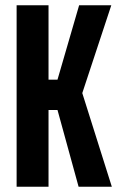

<svg xmlns="http://www.w3.org/2000/svg" viewBox="-20 -708 450 728"><path d="M43 -688H164V-406H198L280 -688H402L292 -355L404 0H278L198 -291H164V0H43Z"/></svg>

Font: Saira ExtraCondensed
Style: Bold
Weight: 700
Width: 2
Designer: Hector Gatti with collaboration of the Omnibus-Type team
Foundry: Omnibus-Type
Version: Version 0.072; ttfautohint (v1.8)